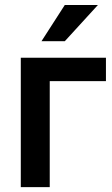

<svg xmlns="http://www.w3.org/2000/svg" viewBox="-20 -764 459 784"><path d="M412.6 -432.6V-528.3H64.9V0H183.1V-432.6ZM244.6 -743.7 149.4 -595.7H244.6L379.9 -743.7Z"/></svg>

Font: FAU Chimera Medium
Style: Regular
Weight: 500
Version: Version 1.002;hotconv 1.0.117;makeotfexe 2.5.65602